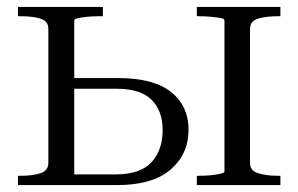

<svg xmlns="http://www.w3.org/2000/svg" viewBox="-20 -536 864 556"><path d="M630 -39V-477Q630 -482 618 -484Q606 -486 589.5 -487.5Q573 -489 558 -489H550V-516H792V-489H784Q750 -489 727 -482Q704 -475 704 -452V-64Q704 -42 727 -34.5Q750 -27 784 -27H792V0H550V-27H558Q573 -27 590 -28.5Q607 -30 618.5 -33Q630 -36 630 -39ZM195 -31H315Q386 -31 418.5 -66Q451 -101 451 -159Q451 -216 418.5 -247.5Q386 -279 318 -279H156V-310H321Q425 -310 475.5 -269.5Q526 -229 526 -160Q526 -90 474 -45Q422 0 318 0H32V-27H40Q75 -27 97.5 -34.5Q120 -42 120 -64V-452Q120 -475 97.5 -482Q75 -489 40 -489H32V-516H278V-489H266Q250 -489 233.5 -487.5Q217 -486 206 -483.5Q195 -481 195 -477Z"/></svg>

Font: Roboto Serif 120pt Expanded Light
Style: Regular
Weight: 300
Width: 7
Designer: Greg Gazdowicz
Foundry: Commercial Type
Version: Version 1.008